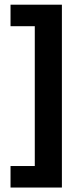

<svg xmlns="http://www.w3.org/2000/svg" viewBox="-20 -696 355 839"><path d="M250.5 123.5H26V29.5H132V-581.5H26V-675.5H250.5Z"/></svg>

Font: Anek Gujarati SemiBold
Style: Regular
Weight: 600
Designer: Mrunmayee Ghaisas (Gujarati), Yesha Goshar (Latin)
Foundry: Ek Type
Version: Version 1.003